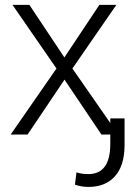

<svg xmlns="http://www.w3.org/2000/svg" viewBox="-20 -548 527 782"><path d="M242.2 -314 384.8 -528.3H454.1L274.9 -269L461.9 0H393.1L242.7 -223.6L92.3 0H23.4L210 -269L30.8 -528.3H99.6ZM487.3 -65.9V47.4Q486.3 127.9 447.5 170.7Q408.7 213.4 339.8 213.4Q312 213.4 285.2 204.1L291.5 153.8Q311 161.1 339.8 161.1Q429.2 161.1 429.2 38.1V-65.9Z"/></svg>

Font: RobotoInd Light
Style: Regular
Weight: 300
Designer: Google
Version: Version 2.001151; 2014